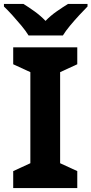

<svg xmlns="http://www.w3.org/2000/svg" viewBox="-35 -954 464 974"><path d="M357 0H32V-86L119 -126V-588L32 -628V-714H357V-628L270 -588V-126L357 -86ZM110 -774Q96 -797 73.5 -824Q51 -851 27.5 -877Q4 -903 -15 -921V-934H84Q110 -918 140 -896.5Q170 -875 196 -848Q222 -875 253 -896.5Q284 -918 310 -934H409V-921Q391 -903 367 -877Q343 -851 320.5 -824Q298 -797 284 -774Z"/></svg>

Font: RS Noto Sans
Style: Bold
Weight: 700
Designer: Monotype Design Team
Foundry: Monotype Imaging Inc.
Version: Version 3.10